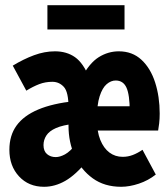

<svg xmlns="http://www.w3.org/2000/svg" viewBox="-20 -705 640 737"><path d="M149 12Q90 12 53 -28Q16 -68 16 -130Q16 -185 43.5 -223Q71 -261 126.5 -284.5Q182 -308 267 -317V-230Q221 -225 195 -213.5Q169 -202 158 -185Q147 -168 147 -148Q147 -125 160.5 -113.5Q174 -102 194 -102Q210 -102 229.5 -112.5Q249 -123 274 -154L315 -88Q271 -34 231 -11Q191 12 149 12ZM445 12Q381 12 336 -20.5Q291 -53 267 -106Q243 -159 243 -222V-292Q243 -352 225 -371.5Q207 -391 181 -391Q154 -391 130.5 -382Q107 -373 81 -357L29 -453Q70 -478 110.5 -493Q151 -508 191 -508Q236 -508 268 -485.5Q300 -463 323 -406H293Q323 -463 359 -485.5Q395 -508 436 -508Q488 -508 523 -475.5Q558 -443 575.5 -388.5Q593 -334 593 -269Q593 -249 591 -231.5Q589 -214 587 -204H328V-297H502L478 -277Q478 -341 465.5 -368.5Q453 -396 424 -396Q406 -396 389.5 -382Q373 -368 362.5 -335.5Q352 -303 352 -248Q352 -200 365 -168Q378 -136 400 -119.5Q422 -103 451 -103Q471 -103 489.5 -110Q508 -117 527 -130L578 -35Q549 -12 513 0Q477 12 445 12ZM162 -592V-685H458V-592Z"/></svg>

Font: Source Code Pro ExtraLight
Style: Bold
Weight: 700
Monospace: yes
Version: Version 1.018;hotconv 1.0.116;makeotfexe 2.5.65601